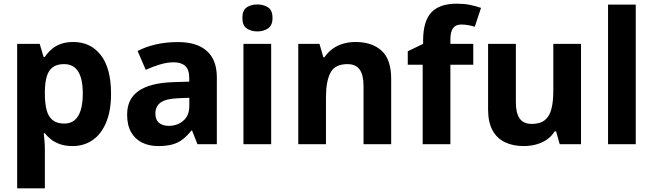

<svg xmlns="http://www.w3.org/2000/svg" viewBox="-20 -785 3554 1045"><path d="M379 -556.4Q473.8 -556.4 529.1 -484.6Q584.4 -412.9 584.4 -274.5Q584.4 -181.7 557.5 -117.9Q530.6 -54.2 483.6 -22.1Q436.5 10 375 10Q335.2 10 306.3 -0.4Q277.3 -10.8 257.6 -26.4Q237.8 -42.1 224.2 -59.5H218.2Q220.2 -41.2 222.2 -17.7Q224.2 5.9 224.2 31V240H73.4V-546.4H196L217.2 -475.2H224.2Q239 -497.6 259.7 -516Q280.4 -534.4 309.7 -545.4Q339.1 -556.4 379 -556.4ZM328.9 -436Q290.7 -436 268.1 -419.8Q245.5 -403.5 235.4 -371.7Q225.2 -339.8 224.2 -290.9V-275.1Q224.2 -222.5 233.7 -186.3Q243.1 -150 266.5 -131.2Q290 -112.4 330.3 -112.4Q364 -112.4 386.4 -131.2Q408.7 -149.9 419.6 -186.4Q430.6 -222.8 430.6 -276.1Q430.6 -356.5 405.1 -396.3Q379.7 -436 328.9 -436Z M949.3 -556Q1051.6 -556 1105.9 -507.5Q1160.2 -459 1160.2 -363.8V0H1054.7L1025.5 -74.2H1021.5Q998.5 -45.2 974 -26.3Q949.5 -7.4 917.7 1.3Q885.9 10 840.3 10Q792.3 10 754.1 -8.5Q715.9 -27.1 693.9 -65Q671.9 -102.9 671.9 -161.2Q671.9 -246.7 734 -289.9Q796.1 -333.1 918.5 -337.7L1010.1 -340.7V-358.1Q1010.1 -406.7 987.8 -426.3Q965.6 -445.9 926 -445.9Q889.5 -445.9 850.3 -434Q811 -422.2 773.2 -404.9L729.1 -507.5Q772 -530.2 827.6 -543.1Q883.3 -556 949.3 -556ZM952.7 -250.5Q882 -247.7 853.9 -226.7Q825.7 -205.7 825.7 -167.5Q825.7 -132.9 845.6 -116.5Q865.5 -100 897.5 -100Q945.4 -100 977.9 -128.1Q1010.4 -156.1 1010.4 -207.9V-252.8Z M1455.9 -546.4V0H1305V-546.4ZM1381.1 -760.8Q1413.9 -760.8 1438.6 -745.2Q1463.2 -729.5 1463.2 -687.1Q1463.2 -646.3 1438.6 -630.2Q1413.9 -614 1381.1 -614Q1346.9 -614 1323.1 -630.2Q1299.2 -646.3 1299.2 -687.1Q1299.2 -729.5 1323.1 -745.2Q1346.9 -760.8 1381.1 -760.8Z M1915.1 -556.4Q2005 -556.4 2057 -509Q2109.1 -461.6 2109.1 -355.6V0H1958.6V-318Q1958.6 -376.9 1937.5 -406.4Q1916.3 -436 1871 -436Q1803.3 -436 1778.8 -389.6Q1754.2 -343.2 1754.2 -256V0H1603.4V-546.4H1718.8L1739.9 -473.4H1746.1Q1764.1 -500.2 1789.4 -518.7Q1814.7 -537.2 1846.3 -546.8Q1878 -556.4 1915.1 -556.4Z M2555.9 -432.6H2431.3V0H2280.5V-432.6H2199.3V-505.9L2282.9 -546.3V-563.9Q2282.9 -669.7 2327.7 -717.4Q2372.5 -765 2465.4 -765Q2504.2 -765 2535.8 -758.9Q2567.5 -752.8 2598.1 -742.1L2564.1 -639.6Q2549.4 -644 2530.5 -647.7Q2511.6 -651.5 2490.8 -651.5Q2460.3 -651.5 2445.8 -631.8Q2431.3 -612 2431.3 -569.2V-546.4H2555.9Z M3142.3 -546.4V0H3026.4L3006.7 -69.8H2998.4Q2981.4 -41.8 2954.7 -24.1Q2928 -6.4 2896.3 1.8Q2864.6 10 2830.2 10Q2772.3 10 2728.5 -10.8Q2684.7 -31.6 2660.6 -75.8Q2636.5 -120.1 2636.5 -189.9V-546.4H2787.7V-227.6Q2787.7 -169.7 2808.4 -140.1Q2829.2 -110.6 2874.4 -110.6Q2919.7 -110.6 2945.4 -131.3Q2971 -151.9 2981.2 -192.1Q2991.5 -232.2 2991.5 -289.9V-546.4Z M3440.2 0H3289.4V-760H3440.2Z"/></svg>

Font: Noto Sans Khmer UI
Style: Regular
Weight: 400
Designer: Danh Hong and the Monotype Design Team
Foundry: Monotype Imaging Inc.
Version: Version 2.002